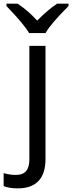

<svg xmlns="http://www.w3.org/2000/svg" viewBox="-75 -786 394 1046"><path d="M22 240.2Q-23.9 240.2 -55.2 228V157.2Q-21.5 167 11.2 167Q49.3 167 67.1 146.2Q85 125.5 85 83V-536.1H172.9V80.1Q172.9 160.2 134.5 200.2Q96.2 240.2 22 240.2ZM-39.6 -766.1H20.5Q76.2 -730 127.4 -673.8Q189 -735.4 236.3 -766.1H298.3V-752.9Q198.2 -652.8 173.3 -606H83.5Q54.2 -655.8 -39.6 -752.9Z"/></svg>

Font: Noto Sans Southeast Asian
Style: Regular
Weight: 400
Designer: Monotype Design Team
Foundry: Monotype Imaging Inc.
Version: Version 1.06 uh; ttfautohint (v1.4.1)